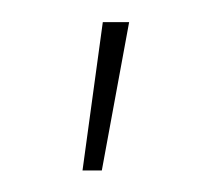

<svg xmlns="http://www.w3.org/2000/svg" viewBox="-20 -777 192 175"><path d="M55.2 -621.6 73.7 -756.8H97.7L72.8 -621.6Z"/></svg>

Font: Inter 16pt Thin
Style: Regular
Weight: 250
Version: Version 4.001;git-66647c0bb